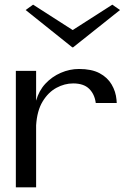

<svg xmlns="http://www.w3.org/2000/svg" viewBox="-20 -804 535 824"><path d="M48 0V-500H135V-372Q147 -415 175 -445Q203 -475 241 -491.5Q279 -508 319 -508Q373 -508 407 -490Q441 -472 459 -441.5Q477 -411 480 -376Q480 -372 480.5 -369Q481 -366 481 -362H391Q386 -400 362.5 -423Q339 -446 294 -446Q257 -446 222 -427Q187 -408 163 -368.5Q139 -329 135 -266V0ZM122 -784 292 -675 462 -784 495 -761 294 -601H290L90 -761Z"/></svg>

Font: Panamera Medium
Style: Regular
Weight: 500
Designer: Bastien Sozeau
Foundry: NBR — Bastien Sozeau
Version: Version 3.002; ttfautohint (v1.8.4.7-5d5b);gftools[0.9.33]